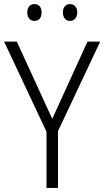

<svg xmlns="http://www.w3.org/2000/svg" viewBox="-20 -1010 509 937"><path d="M113 -949C113 -924 127 -908 148 -908C170 -908 183 -923 183 -949C183 -975 170 -990 148 -990C127 -990 113 -975 113 -949ZM287 -950C287 -924 300 -908 321 -908C343 -908 357 -924 357 -950C357 -975 343 -990 321 -990C301 -990 287 -975 287 -950ZM235 -430 62 -807H0L207 -367V-93H263V-370L469 -807H407Z"/></svg>

Font: Noto Sans Kannada UI SemiCondensed Light
Style: Regular
Weight: 300
Width: 4
Designer: Jelle Bosma - Monotype Design Team
Foundry: Monotype Imaging Inc.
Version: Version 2.005